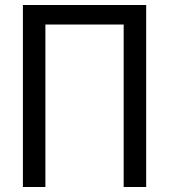

<svg xmlns="http://www.w3.org/2000/svg" viewBox="-20 -748 678 768"><path d="M474.7 0V-728H564.7V0ZM71.6 0V-728H161.6V0ZM135.4 -649.9V-728H531.8V-649.9Z"/></svg>

Font: Murecho Thin
Style: Regular
Weight: 100
Designer: Neil Summerour
Foundry: Positype
Version: Version 1.010